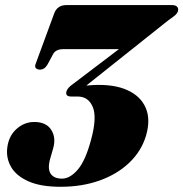

<svg xmlns="http://www.w3.org/2000/svg" viewBox="-20 -720 720 754"><path d="M553.5 -187.5Q535.5 -127 488.5 -81.8Q441.5 -36.5 372.2 -11.5Q303 13.5 217.5 13.5Q139.5 13.5 91.5 -8Q43.5 -29.5 23.5 -64.5Q3.5 -99.5 8.5 -139.5Q14 -186 44.8 -213.5Q75.5 -241 114.5 -241Q161.5 -241 181.2 -210Q201 -179 188.5 -136.5L177 -96.5Q166 -57 179 -37.8Q192 -18.5 223.5 -18.5Q255 -18.5 285.5 -54Q316 -89.5 338 -172.5Q361.5 -259.5 344.2 -300.2Q327 -341 284.5 -341H259.5Q235.5 -341 241 -361Q244.5 -375 268.5 -391.5L447 -527H229Q199 -527 188.5 -507.5L166.5 -466.5Q155 -446.5 136 -446.5Q125 -447 120.2 -453.2Q115.5 -459.5 121 -472L193.5 -669Q206 -700 240.5 -700H656Q670 -700 675.8 -693.2Q681.5 -686.5 679 -676.5Q676.5 -668 667.8 -660.2Q659 -652.5 642.5 -641.5L319 -384Q332.5 -385.5 346 -386Q427 -390 479.8 -366.2Q532.5 -342.5 552.2 -296.5Q572 -250.5 553.5 -187.5Z"/></svg>

Font: Fraunces 72pt S000 Black
Style: Italic
Weight: 900
Italic angle: -16°
Version: Version 1.000; ttfautohint (v1.8.3)